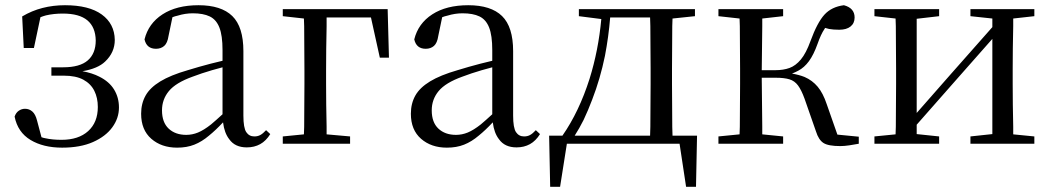

<svg xmlns="http://www.w3.org/2000/svg" viewBox="-20 -551 4030 736"><path d="M218 15Q146 15 97 -14.5Q48 -44 36 -104Q41 -119 52 -126.5Q63 -134 76 -134Q92 -134 104 -123.5Q116 -113 122 -89L139 -25Q147 -22 154 -21Q181 -15 216 -15Q281 -15 318 -48.5Q355 -82 355 -141Q355 -176 341.5 -203Q328 -230 299.5 -245.5Q271 -261 224 -261H177V-293H222Q286 -293 316.5 -319.5Q347 -346 347 -396Q346 -447 315 -473Q284 -499 221 -499Q186 -499 156 -492Q145 -489 135 -485L110 -367H71L65 -488Q102 -510 143 -520.5Q184 -531 229 -531Q321 -531 370 -495.5Q419 -460 420 -398Q420 -350 383 -315Q355 -288 296 -278Q334 -271 361 -257Q399 -238 417.5 -207.5Q436 -177 436 -139Q436 -98 410.5 -63Q385 -28 336.5 -6.5Q288 15 218 15Z M659 15Q599 15 560 -19Q521 -53 521 -115Q521 -154 538 -184.5Q555 -215 594.5 -239Q634 -263 700 -282Q742 -295 788 -307Q811 -313 833 -318V-359Q833 -415 821 -445.5Q809 -476 784 -488Q759 -500 719 -500Q690 -500 661 -491Q651 -489 641 -485L626 -413Q622 -386 609.5 -375Q597 -364 578 -364Q542 -364 534 -400Q549 -461 603 -496Q657 -531 741 -531Q828 -531 870.5 -489.5Q913 -448 913 -355V-108Q913 -61 924 -44.5Q935 -28 955 -28Q968 -28 978 -33.5Q988 -39 1000 -52L1016 -37Q1000 -11 977.5 1.5Q955 14 926 14Q881 14 859 -17Q840 -41 835 -82Q807 -52 781 -31Q754 -8 725 3.5Q696 15 659 15ZM833 -293Q813 -287 793 -282Q752 -270 718 -257Q654 -234 627.5 -202Q601 -170 601 -128Q601 -82 626.5 -58Q652 -34 694 -34Q717 -34 739 -43Q761 -52 789 -74Q808 -90 833 -113Z M1064 0V-28L1145 -36Q1146 -49 1146 -65Q1146 -106 1146.5 -150Q1147 -194 1147 -229V-280Q1147 -318 1146.5 -363.5Q1146 -409 1146 -450Q1146 -467 1145 -480L1064 -489V-516H1466L1471 -330H1436L1402 -484H1232Q1232 -469 1232 -450Q1231 -409 1230.5 -363.5Q1230 -318 1230 -280V-229Q1230 -194 1230.5 -150Q1231 -106 1232 -65Q1232 -49 1232 -36L1322 -28V0Z M1693 15Q1633 15 1594 -19Q1555 -53 1555 -115Q1555 -154 1572 -184.5Q1589 -215 1628.5 -239Q1668 -263 1734 -282Q1776 -295 1822 -307Q1845 -313 1867 -318V-359Q1867 -415 1855 -445.5Q1843 -476 1818 -488Q1793 -500 1753 -500Q1724 -500 1695 -491Q1685 -489 1675 -485L1660 -413Q1656 -386 1643.5 -375Q1631 -364 1612 -364Q1576 -364 1568 -400Q1583 -461 1637 -496Q1691 -531 1775 -531Q1862 -531 1904.5 -489.5Q1947 -448 1947 -355V-108Q1947 -61 1958 -44.5Q1969 -28 1989 -28Q2002 -28 2012 -33.5Q2022 -39 2034 -52L2050 -37Q2034 -11 2011.5 1.5Q1989 14 1960 14Q1915 14 1893 -17Q1874 -41 1869 -82Q1841 -52 1815 -31Q1788 -8 1759 3.5Q1730 15 1693 15ZM1867 -293Q1847 -287 1827 -282Q1786 -270 1752 -257Q1688 -234 1661.5 -202Q1635 -170 1635 -128Q1635 -82 1660.5 -58Q1686 -34 1728 -34Q1751 -34 1773 -43Q1795 -52 1823 -74Q1842 -90 1867 -113Z M2199 -489V-516H2644V-489L2558 -480Q2557 -467 2557 -451Q2557 -410 2556.5 -366Q2556 -322 2556 -288V-229Q2556 -194 2556.5 -150Q2557 -106 2557 -65Q2557 -46 2558 -31H2652L2648 165H2610L2585 0H2153L2127 165H2089L2085 -31H2136Q2200 -123 2240 -249Q2274 -358 2285 -478ZM2472 -31Q2473 -46 2473 -65Q2473 -106 2473.5 -150Q2474 -194 2474 -229V-288Q2474 -322 2473.5 -366Q2473 -410 2473 -451Q2473 -469 2472 -484H2319Q2313 -410 2299 -337Q2281 -249 2250 -169Q2235 -129 2217 -91Q2201 -59 2183 -31Z M2734 0V-28L2815 -36Q2816 -49 2816 -65Q2816 -106 2816.5 -150Q2817 -194 2817 -229V-288Q2817 -322 2816.5 -366Q2816 -410 2816 -451Q2816 -467 2815 -480L2734 -489V-516H2982V-489L2902 -480Q2902 -467 2902 -450Q2901 -409 2901 -363Q2900 -319 2900 -282H2953Q2983 -282 3006.5 -290.5Q3030 -299 3050 -323Q3070 -347 3087 -394Q3113 -465 3140.5 -495Q3168 -525 3215 -531Q3256 -520 3256 -484Q3256 -462 3240.5 -449.5Q3225 -437 3197 -437Q3174 -437 3158 -440Q3150 -442 3143 -444Q3141 -441 3140 -439Q3127 -420 3114 -383Q3099 -341 3081 -316.5Q3063 -292 3040 -280Q3029 -274 3016 -269Q3044 -264 3064 -256Q3094 -243 3114.5 -218.5Q3135 -194 3149 -152L3190 -35L3272 -27V0Q3256 3 3236.5 6Q3217 9 3201 9Q3155 9 3136.5 -3Q3118 -15 3108 -47L3064 -173Q3052 -206 3039 -223.5Q3026 -241 3006 -247Q2986 -253 2954 -253H2900Q2900 -207 2901 -159Q2901 -108 2902 -66Q2902 -50 2902 -36L2982 -28V0Z M3332 0V-28L3413 -36Q3414 -49 3414 -65Q3414 -106 3414.5 -150Q3415 -194 3415 -229V-288Q3415 -322 3414.5 -366Q3414 -410 3414 -451Q3414 -467 3413 -480L3332 -489V-516H3580V-489L3494 -479V-118L3624 -266L3784 -447V-480L3700 -489V-516H3945V-489L3864 -480Q3864 -467 3864 -451Q3863 -410 3862.5 -366Q3862 -322 3862 -288V-229Q3862 -194 3862.5 -150Q3863 -106 3864 -65Q3864 -49 3864 -36L3945 -28V0H3700V-28L3784 -37V-402L3649 -249L3494 -73V-37L3580 -28V0Z"/></svg>

Font: Early Summer Mincho
Style: Regular
Weight: 400
Designer: GuiWonder
Version: Version 1.002